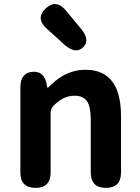

<svg xmlns="http://www.w3.org/2000/svg" viewBox="-20 -913 681 933"><path d="M153 0Q79 0 79 -75V-487Q79 -560 138 -564Q198 -569 208 -496Q210 -486 211.5 -486Q213 -486 228 -501Q303 -574 395 -574Q568 -574 568 -349V-75Q568 0 495 0Q421 0 421 -75V-331Q421 -395 402.5 -421.5Q384 -448 342 -448Q310 -448 282 -432Q260 -419 241 -400Q226 -385 226 -364V-75Q226 0 153 0ZM384 -683Q348 -648 293 -696L209 -772Q151 -823 201 -871Q252 -920 301 -861L373 -774Q420 -718 384 -683Z"/></svg>

Font: Resource Han Rounded KR
Style: Bold
Weight: 700
Designer: Cyano Hao (round all glyphs); Ryoko NISHIZUKA 西塚涼子 (kana, bopomofo & ideographs); Paul D. Hunt (Latin, Greek & Cyrillic)
Foundry: Cyano Hao
Version: 0.990